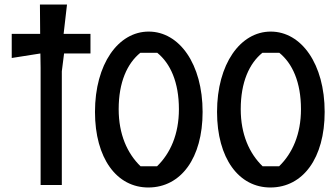

<svg xmlns="http://www.w3.org/2000/svg" viewBox="-20 -820 1491 851"><path d="M277 -800H157L158 -670H32V-563L159 -583L160 -520V0H254V-504L264 -583H381V-670H262Z M401 -324C401 -119 497 12 639 11C782 10 878 -119 878 -324C878 -536 775 -680 639 -680C504 -680 401 -536 401 -324ZM506 -336C506 -456 544 -539 602 -586H677C735 -539 773 -456 773 -336C773 -225 735 -140 676 -83H603C544 -140 506 -225 506 -336Z M942 -324C942 -119 1038 12 1180 11C1323 10 1419 -119 1419 -324C1419 -536 1316 -680 1180 -680C1045 -680 942 -536 942 -324ZM1047 -336C1047 -456 1085 -539 1143 -586H1218C1276 -539 1314 -456 1314 -336C1314 -225 1276 -140 1217 -83H1144C1085 -140 1047 -225 1047 -336Z"/></svg>

Font: BackOut Medium
Style: Regular
Weight: 500
Designer: Frank Adebiaye
Foundry: Velvetyne Type Foundry
Version: Version 2.000;hotconv 1.0.109;makeotfexe 2.5.65596